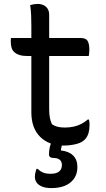

<svg xmlns="http://www.w3.org/2000/svg" viewBox="-20 -726 540 980"><path d="M36 -532H392Q418 -532 427 -517.5Q436 -503 436 -472Q436 -467 435.5 -461Q435 -455 434.5 -450Q434 -445 433 -440H122Q97 -440 80.5 -445Q64 -450 53.5 -459.5Q43 -469 39 -482.5Q35 -496 35 -515Q35 -518 35 -521Q35 -524 35.5 -527Q36 -530 36 -532ZM434 -116Q436 -109 436.5 -102Q437 -95 437 -87Q437 -65 432 -47.5Q427 -30 416 -17Q409 -9 398.5 -2.5Q388 4 373.5 8Q359 12 341.5 14.5Q324 17 303 17Q266 17 236.5 5.5Q207 -6 185 -27.5Q163 -49 151.5 -80.5Q140 -112 140 -152Q140 -207 140 -262.5Q140 -318 140 -373Q140 -428 140 -483.5Q140 -539 140 -594Q140 -620 139 -646.5Q138 -673 134 -700Q144 -703 153.5 -704.5Q163 -706 172 -706Q188 -706 201.5 -700Q215 -694 223 -681.5Q231 -669 231 -650Q231 -590 231 -529.5Q231 -469 231 -409Q231 -349 231 -288.5Q231 -228 231 -168Q231 -143 234.5 -125Q238 -107 245 -92Q258 -83 273.5 -79Q289 -75 311 -75Q335 -75 355.5 -79.5Q376 -84 394 -93Q412 -102 428 -116ZM303 -26Q301 -20 299.5 -11Q298 -2 296.5 7Q295 16 294 23.5Q293 31 291 37V42Q331 46 353 67.5Q375 89 375 126Q375 176 340 205Q305 234 242 234Q213 234 194 226Q175 218 166.5 205Q158 192 158 177Q158 170 159 163Q160 156 162 149.5Q164 143 166 136H172Q186 149 200.5 155Q215 161 239 161Q267 161 281.5 149.5Q296 138 296 116Q296 99 285 89.5Q274 80 250 80Q241 80 235.5 75.5Q230 71 230 64Q230 55 231 44.5Q232 34 234.5 23.5Q237 13 240.5 3.5Q244 -6 248 -13Q250 -18 256 -21Q262 -24 273.5 -25.5Q285 -27 303 -26Z"/></svg>

Font: Recursive Casual
Style: Regular
Weight: 400
Version: Version 1.047